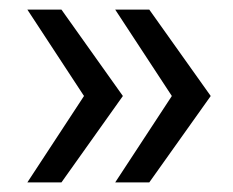

<svg xmlns="http://www.w3.org/2000/svg" viewBox="-20 -468 485 400"><path d="M37 -88ZM108 -88H37L155 -268L37 -448H108L236 -268ZM291 -88H220L338 -268L220 -448H291L419 -268Z"/></svg>

Font: Winston
Style: Regular
Weight: 400
Designer: Original fonts by Vernon Adams / Changes by Cristiano Sobral
Foundry: Original fonts by Vernon Adams / Changes by Cristiano Sobral
Version: Version 2.503;July 17, 2020;FontCreator 13.0.0.2655 64-bit